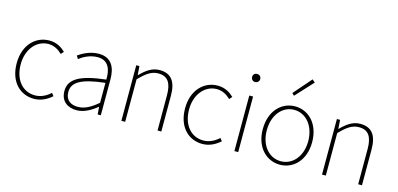

<svg xmlns="http://www.w3.org/2000/svg" viewBox="-73 -1283 3645 1759"><g transform="rotate(15 1750.0 -403.5)"><path d="M295 13C363 13 419 -18 463 -57L442 -83C405 -48 354 -20 296 -20C176 -20 97 -118 97 -262C97 -407 185 -507 296 -507C350 -507 392 -481 427 -448L450 -474C415 -507 368 -540 296 -540C169 -540 59 -439 59 -262C59 -88 161 13 295 13Z M699 13C769 13 835 -26 889 -70H892L897 0H927V-341C927 -448 889 -540 765 -540C679 -540 606 -496 573 -472L591 -443C625 -470 688 -507 763 -507C872 -507 894 -414 891 -329C654 -302 547 -247 547 -130C547 -30 617 13 699 13ZM702 -20C638 -20 584 -50 584 -131C584 -220 662 -273 891 -298V-109C822 -50 765 -20 702 -20Z M1122 0H1158V-403C1225 -472 1273 -507 1338 -507C1428 -507 1465 -450 1465 -334V0H1501V-339C1501 -475 1450 -540 1342 -540C1269 -540 1214 -498 1160 -443H1158L1152 -527H1122Z M1892 13C1960 13 2016 -18 2060 -57L2039 -83C2002 -48 1951 -20 1893 -20C1773 -20 1694 -118 1694 -262C1694 -407 1782 -507 1893 -507C1947 -507 1989 -481 2024 -448L2047 -474C2012 -507 1965 -540 1893 -540C1766 -540 1656 -439 1656 -262C1656 -88 1758 13 1892 13Z M2194 0H2230V-527H2194ZM2213 -660C2233 -660 2252 -675 2252 -698C2252 -723 2233 -737 2213 -737C2192 -737 2175 -723 2175 -698C2175 -675 2192 -660 2213 -660Z M2627 13C2753 13 2861 -88 2861 -262C2861 -439 2753 -540 2627 -540C2501 -540 2393 -439 2393 -262C2393 -88 2501 13 2627 13ZM2627 -20C2515 -20 2431 -118 2431 -262C2431 -407 2515 -507 2627 -507C2739 -507 2824 -407 2824 -262C2824 -118 2739 -20 2627 -20ZM2590 -631 2743 -797 2716 -820 2569 -651Z M3025 0H3061V-403C3128 -472 3176 -507 3241 -507C3331 -507 3368 -450 3368 -334V0H3404V-339C3404 -475 3353 -540 3245 -540C3172 -540 3117 -498 3063 -443H3061L3055 -527H3025Z"/></g></svg>

Font: Noto Sans CJK Thin
Style: Regular
Weight: 100
Designer: Ryoko NISHIZUKA (kana & ideographs); Paul D. Hunt (Latin, Greek & Cyrillic); Wenlong ZHANG (bopomofo); Sandoll Communica
Foundry: Adobe Systems Incorporated
Version: Version 1.000;PS 1;hotconv 1.0.78;makeotf.lib2.5.61930